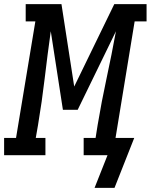

<svg xmlns="http://www.w3.org/2000/svg" viewBox="-62 -755 733 934"><path d="M495 159H398L461 0H345V-84H403L413 -147Q432 -261 456.5 -374.5Q481 -488 502 -603L316 -221H244L185 -603Q169 -489 155.5 -374.5Q142 -260 123 -147L112 -84H159V0H-42V-84H16L110 -651H63V-735H237L299 -334L494 -735H651V-651H593L500 -84H591Z"/></svg>

Font: Iosevka Curly Slab MdEx
Style: Italic
Weight: 500
Width: 7
Italic angle: -9°
Monospace: yes
Designer: Belleve Invis
Foundry: Belleve Invis
Version: Version 11.0.0; ttfautohint (v1.8.3)